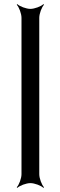

<svg xmlns="http://www.w3.org/2000/svg" viewBox="-20 -754 292 929"><path d="M170 89V-668C170 -688 182 -720 193 -731L190 -734C179 -723 147 -711 127 -711C107 -711 75 -723 64 -734L61 -731C72 -720 84 -688 84 -668V89C84 109 72 141 61 152L64 155C75 144 107 132 127 132C147 132 179 144 190 155L193 152C182 141 170 109 170 89Z"/></svg>

Font: Asimov
Style: Edge
Weight: 500
Designer: Google
Version: Version 2.000980: 2014